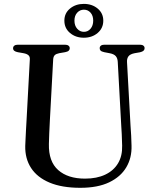

<svg xmlns="http://www.w3.org/2000/svg" viewBox="-20 -924 781 962"><path d="M587.5 -294.5 570 -614Q569 -632.5 560 -642.8Q551 -653 531 -657L502.5 -662.5Q489 -665.5 484.2 -670.2Q479.5 -675 479.5 -682.5Q479.5 -690.5 485.5 -695.2Q491.5 -700 502.5 -700H681Q692.5 -700 698.5 -695.2Q704.5 -690.5 704.5 -682.5Q704.5 -675 699.2 -670Q694 -665 681 -662L655 -657.5Q631.5 -653 623.2 -641.2Q615 -629.5 616.5 -611.5L634 -294Q636 -269 637.2 -244.8Q638.5 -220.5 639 -194.5Q641 -133.5 612.8 -85.8Q584.5 -38 527 -10.5Q469.5 17 382.5 17Q290.5 17 228.5 -9Q166.5 -35 135.8 -82.2Q105 -129.5 106.5 -193Q107 -206 108 -226.8Q109 -247.5 110.2 -271.8Q111.5 -296 113 -321L129.5 -626.5Q130.5 -640 122.5 -647.2Q114.5 -654.5 97.5 -657.5L69 -662.5Q45.5 -667 45.5 -682Q45.5 -690.5 51.8 -695.2Q58 -700 69.5 -700H305.5Q317 -700 323.2 -695.2Q329.5 -690.5 329.5 -682Q329.5 -675 324.2 -670Q319 -665 306 -662.5L277 -657.5Q261.5 -654.5 254.5 -647.8Q247.5 -641 246.5 -627L230 -323Q228 -286.5 226.8 -256.8Q225.5 -227 225 -202.5Q223 -115 271.5 -72Q320 -29 406 -29Q465 -29 507.2 -49Q549.5 -69 571.5 -106Q593.5 -143 592 -194.5Q591 -228.5 590 -251.8Q589 -275 587.5 -294.5ZM400 -735Q359 -735 330.8 -758.8Q302.5 -782.5 302.5 -820.5Q302.5 -858 330.8 -881.2Q359 -904.5 400 -904.5Q441.5 -904.5 469.5 -881Q497.5 -857.5 497.5 -820.5Q497.5 -783 469.5 -759Q441.5 -735 400 -735ZM400.5 -875.5Q380.5 -875.5 366.8 -860.5Q353 -845.5 353 -820.5Q353 -795.5 366.8 -780Q380.5 -764.5 400.5 -764.5Q420.5 -764.5 433.8 -780.2Q447 -796 447 -820.5Q447 -845.5 433.8 -860.5Q420.5 -875.5 400.5 -875.5Z"/></svg>

Font: Fraunces 18pt
Style: Regular
Weight: 400
Version: Version 1.000;[b76b70a41]